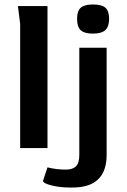

<svg xmlns="http://www.w3.org/2000/svg" viewBox="-20 -661 567 857"><path d="M70 -554 60 -634H192V0H70ZM324 -577Q324 -612 340.5 -626.5Q357 -641 395 -641Q434 -641 450.5 -626.5Q467 -612 467 -577Q467 -542 450 -526.5Q433 -511 395 -511Q357 -511 340.5 -526Q324 -541 324 -577ZM172 146 192 86Q231 96 274 96Q304 96 319 81.5Q334 67 334 30V-448H456V30Q456 176 304 176H291Q247 176 209.5 166.5Q172 157 172 146Z"/></svg>

Font: Gold
Style: Regular
Weight: 400
Designer: jaiki
Version: Version 1.000